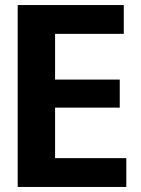

<svg xmlns="http://www.w3.org/2000/svg" viewBox="-20 -740 559 760"><path d="M50 0V-720H198V0ZM122 0V-114H480V0ZM122 -314V-425H454V-314ZM122 -606V-720H470V-606Z"/></svg>

Font: Instrument Sans SemiCondensed
Style: Bold
Weight: 700
Width: 4
Designer: Rodrigo Fuenzalida
Foundry: fragTYPE
Version: Version 1.000;gftools[0.9.28]